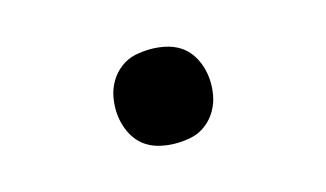

<svg xmlns="http://www.w3.org/2000/svg" viewBox="-41 -541 681 401"><g transform="rotate(-15 300.0 -340.0)"><path d="M300 -238Q284 -238 268 -241.5Q252 -245 239 -253Q226 -261 217 -273.5Q208 -286 203 -301Q198 -316 197 -332Q196 -348 199 -365Q202 -382 211 -397.5Q220 -413 234.5 -424Q249 -435 266 -438.5Q283 -442 300 -442Q316 -442 332 -438.5Q348 -435 361 -427Q374 -419 383 -406.5Q392 -394 397 -379Q402 -364 403 -348Q404 -332 401 -315Q398 -298 389 -282.5Q380 -267 365.5 -256Q351 -245 334 -241.5Q317 -238 300 -238Z"/></g></svg>

Font: Iosevka XBd Ex Obl
Style: Regular
Weight: 800
Width: 7
Italic angle: -9°
Monospace: yes
Designer: Belleve Invis
Foundry: Belleve Invis
Version: Version 32.5.0; ttfautohint (v1.8.4)